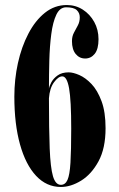

<svg xmlns="http://www.w3.org/2000/svg" viewBox="-20 -731 471 763"><path d="M222 12Q165 12 123.5 -32.2Q82 -76.5 59.5 -157.2Q37 -238 37 -347Q37 -415.5 51.2 -480.2Q65.5 -545 92.8 -597.2Q120 -649.5 158.5 -680.2Q197 -711 245.5 -711Q280.5 -711 309 -692.8Q337.5 -674.5 354.5 -643.8Q371.5 -613 371.5 -575Q371.5 -536 356.5 -517.2Q341.5 -498.5 318.5 -498.5Q295.5 -498.5 280.8 -516.5Q266 -534.5 266 -567.5Q266 -586.5 273.8 -601Q281.5 -615.5 289.2 -629.8Q297 -644 297 -662.5Q297 -679.5 285 -690.8Q273 -702 243 -702Q218 -702 204 -672.8Q190 -643.5 183.8 -595.5Q177.5 -547.5 176 -490.5Q174.5 -433.5 174.5 -378.5Q176 -389 184.2 -404.2Q192.5 -419.5 209.2 -431.5Q226 -443.5 253 -443.5Q270.5 -443.5 295.2 -432.8Q320 -422 343.8 -397Q367.5 -372 383.5 -329Q399.5 -286 399.5 -221.5Q399.5 -141.5 371.5 -90Q343.5 -38.5 302.5 -13.2Q261.5 12 222 12ZM222 3.5Q239.5 3.5 248.2 -16Q257 -35.5 260 -84.2Q263 -133 263 -219.5Q263 -333 254.5 -380.2Q246 -427.5 227.5 -427.5Q212 -427.5 194.8 -404.2Q177.5 -381 174.5 -340.5Q174.5 -216.5 177.5 -140.8Q180.5 -65 190.5 -30.8Q200.5 3.5 222 3.5Z"/></svg>

Font: Imbue 100pt ExtraBold
Style: Regular
Weight: 800
Designer: Tyler Finck
Foundry: Etcetera Type Company
Version: Version 1.102; ttfautohint (v1.8.3)